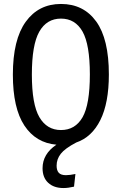

<svg xmlns="http://www.w3.org/2000/svg" viewBox="-20 -720 615 970"><path d="M365 0Q308 30 287 57Q266 84 266 117Q266 141 277 153Q288 165 313 165Q333 165 361 159L354 223Q324 230 301 230Q252 230 223.5 203.5Q195 177 195 130Q195 58 265 11Q161 2 103 -86Q45 -174 45 -343Q45 -520 110 -610Q175 -700 288 -700Q402 -700 466 -611.5Q530 -523 530 -344Q530 -200 487 -113.5Q444 -27 365 0ZM434 -344Q434 -495 397 -560.5Q360 -626 288 -626Q216 -626 178.5 -560Q141 -494 141 -343Q141 -193 179 -128Q217 -63 288 -63Q360 -63 397 -127.5Q434 -192 434 -344Z"/></svg>

Font: Fira Sans Compressed
Style: Regular
Weight: 400
Width: 1
Designer: bBox Type GmbH & Carrois Corporate GbR & Edenspiekermann AG
Foundry: bBox Type GmbH & Carrois Corporate GbR & Edenspiekermann AG
Version: Version 4.301